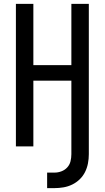

<svg xmlns="http://www.w3.org/2000/svg" viewBox="-20 -755 540 990"><path d="M223 215V135H261Q279 135 296.5 128.5Q314 122 326.5 108.5Q339 95 343.5 77Q348 59 348 40V-339H152V0H62V-735H152V-419H348V-735H438V40Q438 64 433.5 87.5Q429 111 418.5 132Q408 153 391 169.5Q374 186 352.5 196.5Q331 207 307.5 211Q284 215 261 215Z"/></svg>

Font: Iosevka Term Medium
Style: Regular
Weight: 500
Monospace: yes
Designer: Belleve Invis
Foundry: Belleve Invis
Version: Version 26.3.1